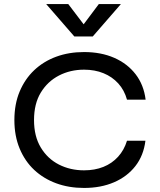

<svg xmlns="http://www.w3.org/2000/svg" viewBox="-20 -917 790 948"><path d="M698 -222Q689 -149 648.5 -97Q608 -45 543 -17Q478 11 395 11Q320 11 257.5 -12Q195 -35 149 -78Q103 -121 77 -183.5Q51 -246 51 -324Q51 -403 77 -465Q103 -527 149 -570.5Q195 -614 257.5 -637Q320 -660 395 -660Q479 -660 544 -631.5Q609 -603 649.5 -550.5Q690 -498 699 -425H607Q594 -472 564 -505Q534 -538 491 -555.5Q448 -573 395 -573Q327 -573 271 -544Q215 -515 181.5 -460Q148 -405 148 -324Q148 -244 181.5 -188.5Q215 -133 271 -104.5Q327 -76 395 -76Q448 -76 490.5 -93Q533 -110 563 -143Q593 -176 607 -222ZM347 -737 208 -897H317L393 -797L468 -897H577L438 -737Z"/></svg>

Font: Syne Med Modified
Style: Regular
Weight: 500
Designer: Lucas Descroix
Foundry: Bonjour Monde
Version: Version 2.200